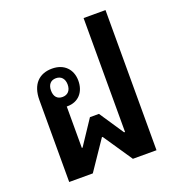

<svg xmlns="http://www.w3.org/2000/svg" viewBox="-135 -855 880 963"><g transform="rotate(-20 305.0 -374.0)"><path d="M70 -437V0H196L301 -155H305L410 0H536V-748H419V-140H414L327 -270H279L192 -139H188V-360C189 -360 191 -360 192 -360C251 -360 287 -402 287 -462C287 -522 248 -564 183 -564C115 -564 70 -522 70 -437ZM185 -412C157 -412 141 -430 141 -462C141 -493 157 -512 185 -512C213 -512 230 -493 230 -462C230 -431 213 -412 185 -412Z"/></g></svg>

Font: Noto Sans Thai Looped SemiCondensed SemiBold
Style: Regular
Weight: 600
Width: 4
Designer: Sasikarn Vongin, Ben Mitchell
Foundry: The Fontpad Ltd
Version: Version 1.001